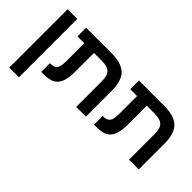

<svg xmlns="http://www.w3.org/2000/svg" viewBox="-55 -1132 1846 1846"><g transform="rotate(45 868.5 -209.0)"><path d="M85 -606H216.8V188H85Z M429.7 -487.8H336.9V-606H676.8Q817.4 -606 878.7 -546.6Q939.9 -487.3 939.9 -350.1V0H807.6V-348.1Q807.6 -426.3 775.9 -457Q744.1 -487.8 668.9 -487.8H561.5V-231.9Q561.5 -147 542.2 -96.7Q522.9 -46.4 482.4 -23.2Q441.9 0 364.7 0H331.5V-118.2H339.8Q374 -118.2 393.6 -130.6Q413.1 -143.1 421.4 -169.4Q429.7 -195.8 429.7 -249Z M1147.5 -487.8H1054.7V-606H1394.5Q1535.2 -606 1596.4 -546.6Q1657.7 -487.3 1657.7 -350.1V0H1525.4V-348.1Q1525.4 -426.3 1493.7 -457Q1461.9 -487.8 1386.7 -487.8H1279.3V-231.9Q1279.3 -147 1260 -96.7Q1240.7 -46.4 1200.2 -23.2Q1159.7 0 1082.5 0H1049.3V-118.2H1057.6Q1091.8 -118.2 1111.3 -130.6Q1130.9 -143.1 1139.2 -169.4Q1147.5 -195.8 1147.5 -249Z"/></g></svg>

Font: Arial
Style: Bold
Weight: 700
Designer: Steve Matteson
Foundry: Ascender Corporation
Version: Version 2.00.3